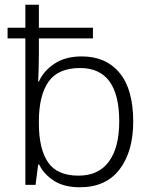

<svg xmlns="http://www.w3.org/2000/svg" viewBox="-20 -780 639 810"><path d="M317 10Q250 10 207.5 -17.5Q165 -45 145 -86H141L130 0H87V-618H12V-663H87V-760H144V-663H372V-618H144V-550Q144 -521 143 -488.5Q142 -456 141 -436H144Q164 -481 210 -511.5Q256 -542 325 -542Q427 -542 484.5 -472.5Q542 -403 542 -267Q542 -141 484.5 -65.5Q427 10 317 10ZM311 -39Q396 -39 439.5 -98.5Q483 -158 483 -268Q483 -493 318 -493Q225 -493 184.5 -435Q144 -377 144 -267V-260Q144 -152 182.5 -95.5Q221 -39 311 -39Z"/></svg>

Font: Noto Sans Light
Style: Regular
Weight: 300
Designer: Monotype Design Team
Foundry: Monotype Imaging Inc.
Version: Version 2.007